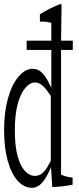

<svg xmlns="http://www.w3.org/2000/svg" viewBox="-26 -834 389 943"><path d="M330.6 38.1Q330.6 60.5 330.6 72.8Q280.8 83.5 230.5 84.5Q227.5 40 224.6 -14.2Q220.7 -0.5 216.8 3.9Q210 20 202.6 32.2Q187 60.5 169.2 74.5Q151.4 88.4 131.3 88.4Q91.8 88.4 60.5 53.7Q29.3 18.6 11.7 -45.2Q-5.9 -108.9 -5.9 -196.3Q-5.9 -283.7 13.2 -351.3Q32.2 -418.9 64.9 -457.5Q97.7 -496.1 133.8 -496.1Q153.8 -496.1 170.4 -484.9Q195.3 -467.8 216.8 -420.9Q221.2 -413.6 226.1 -401.9Q226.1 -499 226.1 -588.9H105Q105 -616.2 105 -634.3H226.1Q226.1 -683.1 226.1 -721.7Q203.1 -728 181.2 -728Q175.8 -728 169.9 -727.5Q169.9 -750.5 169.9 -763.7Q217.8 -793.9 270 -814Q272.9 -815.9 276.4 -808.6Q275.4 -726.6 273.9 -634.3H331.5Q331.5 -616.7 331.5 -588.9H273.9Q273.9 -282.7 273.9 23.9Q302.2 36.1 330.6 38.1ZM223.6 -44.4Q223.6 -198.7 223.6 -362.8Q202.6 -395 187.5 -409.2Q166.5 -429.2 147.5 -429.2Q121.1 -429.2 98.1 -401.9Q74.7 -374.5 60.8 -322.8Q46.9 -271 46.9 -194.3Q46.9 -117.7 60.1 -68.6Q73.2 -19.5 96.2 5.4Q118.7 29.8 145.8 29.8Q172.9 29.8 193.4 5.4Q207 -11.7 223.6 -44.4Z"/></svg>

Font: Scarab Serif
Style: Condensed-Light
Weight: 300
Designer: John Roberts
Foundry: Scarab
Version: 1.0